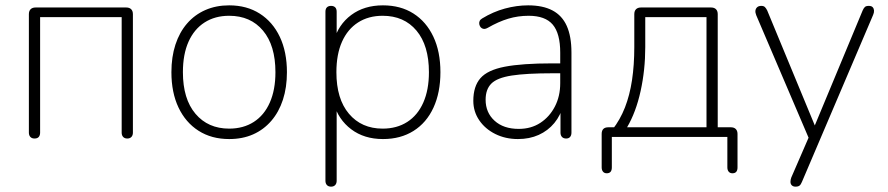

<svg xmlns="http://www.w3.org/2000/svg" viewBox="-20 -512 3322 718"><path d="M109 6Q99 6 93.5 0Q88 -6 88 -16V-459Q88 -471 94.5 -477.5Q101 -484 113 -484H452Q464 -484 470.5 -477.5Q477 -471 477 -459V-16Q477 -6 471.5 0Q466 6 456 6Q446 6 440.5 0Q435 -6 435 -16V-448H130V-16Q130 -6 125 0Q120 6 109 6Z M837 8Q771 8 722.5 -23Q674 -54 647.5 -110Q621 -166 621 -242Q621 -299 636 -345Q651 -391 679.5 -424Q708 -457 748 -474.5Q788 -492 837 -492Q903 -492 951.5 -461Q1000 -430 1026.5 -374Q1053 -318 1053 -242Q1053 -185 1038 -139Q1023 -93 994.5 -60Q966 -27 926.5 -9.5Q887 8 837 8ZM837 -31Q890 -31 929 -56Q968 -81 989 -128.5Q1010 -176 1010 -242Q1010 -342 963.5 -397.5Q917 -453 837 -453Q784 -453 745 -428Q706 -403 685 -356Q664 -309 664 -242Q664 -142 711 -86.5Q758 -31 837 -31Z M1218 186Q1208 186 1202.5 180Q1197 174 1197 164V-468Q1197 -479 1202.5 -484.5Q1208 -490 1218 -490Q1228 -490 1233.5 -484.5Q1239 -479 1239 -468V-358H1228Q1245 -420 1293.5 -456Q1342 -492 1412 -492Q1478 -492 1526 -461.5Q1574 -431 1600.5 -375Q1627 -319 1627 -242Q1627 -166 1601 -109.5Q1575 -53 1526.5 -22.5Q1478 8 1412 8Q1342 8 1293.5 -28.5Q1245 -65 1228 -126H1239V164Q1239 174 1233.5 180Q1228 186 1218 186ZM1411 -31Q1464 -31 1503 -56Q1542 -81 1563 -128.5Q1584 -176 1584 -242Q1584 -342 1537.5 -397.5Q1491 -453 1411 -453Q1358 -453 1319 -428Q1280 -403 1259 -356Q1238 -309 1238 -242Q1238 -142 1285 -86.5Q1332 -31 1411 -31Z M1917 8Q1870 8 1832 -11Q1794 -30 1772 -62.5Q1750 -95 1750 -135Q1750 -189 1776.5 -219.5Q1803 -250 1867.5 -262.5Q1932 -275 2045 -275H2086V-238H2047Q1948 -238 1893.5 -229.5Q1839 -221 1817.5 -199.5Q1796 -178 1796 -139Q1796 -91 1829.5 -60.5Q1863 -30 1920 -30Q1966 -30 2000.5 -52.5Q2035 -75 2055 -113.5Q2075 -152 2075 -201V-315Q2075 -387 2047 -420Q2019 -453 1957 -453Q1917 -453 1880.5 -442Q1844 -431 1804 -408Q1795 -403 1788.5 -404Q1782 -405 1778 -409.5Q1774 -414 1772.5 -420.5Q1771 -427 1773.5 -433Q1776 -439 1783 -443Q1824 -468 1868 -480Q1912 -492 1955 -492Q2010 -492 2046 -473Q2082 -454 2099.5 -415Q2117 -376 2117 -315V-16Q2117 -6 2112 0Q2107 6 2097 6Q2087 6 2081.5 0Q2076 -6 2076 -16V-121H2087Q2077 -81 2053 -52Q2029 -23 1994.5 -7.5Q1960 8 1917 8Z M2249 136Q2240 136 2235 130Q2230 124 2230 114V-11Q2230 -36 2255 -36H2296L2270 -27Q2299 -64 2317 -110Q2335 -156 2343.5 -212.5Q2352 -269 2352 -336V-459Q2352 -471 2358.5 -477.5Q2365 -484 2377 -484H2639Q2651 -484 2657.5 -477.5Q2664 -471 2664 -459V-17L2645 -36H2713Q2725 -36 2731.5 -29.5Q2738 -23 2738 -11V114Q2738 136 2719 136Q2710 136 2705 130Q2700 124 2700 114V0H2268V114Q2268 136 2249 136ZM2325 -36H2622V-448H2393V-336Q2393 -250 2375.5 -171Q2358 -92 2325 -36Z M2955 186Q2946 186 2941 181Q2936 176 2936 168Q2936 160 2939 152L3008 -7V13L2808 -455Q2804 -465 2805 -472.5Q2806 -480 2811.5 -485Q2817 -490 2827 -490Q2836 -490 2840.5 -485.5Q2845 -481 2849 -473L3039 -14H3015L3206 -473Q3210 -482 3214.5 -486Q3219 -490 3229 -490Q3239 -490 3243.5 -485Q3248 -480 3248.5 -472.5Q3249 -465 3245 -456L2979 168Q2975 178 2970 182Q2965 186 2955 186Z"/></svg>

Font: Nunito ExtraLight
Style: Regular
Weight: 200
Designer: Vernon Adams
Foundry: Vernon Adams
Version: Version 3.602